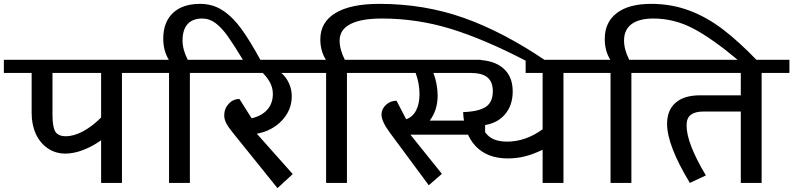

<svg xmlns="http://www.w3.org/2000/svg" viewBox="-42 -948 4111 995"><path d="M734 -570H590V0H482V-221Q437 -189 388.5 -170.5Q340 -152 297 -152Q246 -152 206 -179Q166 -206 144 -253.5Q122 -301 122 -362V-570H-22V-638H734ZM482 -339V-570H230V-354Q230 -289 245 -265.5Q260 -242 299 -242Q341 -242 388.5 -267.5Q436 -293 482 -339Z M690 -570V-638H833Q804 -685 804 -747Q804 -833 854 -880.5Q904 -928 995 -928Q1061 -928 1113 -893.5Q1165 -859 1209.5 -797.5Q1254 -736 1310 -633H1220Q1169 -717 1138.5 -760Q1108 -803 1076 -827.5Q1044 -852 1006 -852Q956 -852 930 -823Q904 -794 904 -738Q904 -691 931 -638H1086V-570H942V0H834V-570Z M1548 -570H1416Q1442 -547 1456 -515.5Q1470 -484 1470 -450Q1470 -378 1419.5 -324Q1369 -270 1289 -255L1475 -46L1396 27L1164 -261Q1141 -289 1130.5 -309.5Q1120 -330 1120 -350Q1120 -385 1143 -410Q1166 -435 1199 -435L1262 -335Q1314 -347 1343 -379.5Q1372 -412 1372 -461Q1372 -491 1359 -517Q1346 -543 1320 -570H1042V-638H1548Z M1504 -570V-638H1647Q1618 -684 1618 -744Q1618 -833 1696.5 -880.5Q1775 -928 1924 -928Q2157 -928 2362.5 -855Q2568 -782 2790 -631H2687Q2466 -746 2292.5 -799Q2119 -852 1937 -852Q1829 -852 1773.5 -823Q1718 -794 1718 -738Q1718 -691 1745 -638H1900V-570H1756V0H1648V-570Z M2472 -250H2085L2248 -47L2180 12L1978 -261Q1935 -319 1935 -354Q1935 -383 1958 -404.5Q1981 -426 2013 -426L2063 -330Q2097 -342 2114.5 -376Q2132 -410 2132 -461Q2132 -515 2112 -570H1856V-638H2450V-570H2204Q2214 -545 2220 -513.5Q2226 -482 2226 -453Q2226 -377 2185 -323H2472Z M3022 -570H2878V0H2770V-172Q2720 -148 2677.5 -137.5Q2635 -127 2590 -127Q2483 -127 2423 -190.5Q2363 -254 2358 -367Q2440 -370 2476 -394.5Q2512 -419 2512 -475Q2512 -524 2484 -547Q2456 -570 2397 -570H2281V-638H2421Q2514 -638 2564.5 -595.5Q2615 -553 2615 -474Q2615 -400 2572.5 -352.5Q2530 -305 2456 -298Q2481 -214 2585 -214Q2682 -214 2770 -278V-570H2682V-638H3022Z M2978 -570V-638H3121Q3092 -684 3092 -746Q3092 -833 3154.5 -880.5Q3217 -928 3332 -928Q3437 -928 3528.5 -894Q3620 -860 3704 -796Q3788 -732 3884 -632H3788Q3650 -748 3551 -800Q3452 -852 3344 -852Q3270 -852 3231 -823Q3192 -794 3192 -738Q3192 -691 3219 -638H3374V-570H3230V0H3122V-570Z M4049 -570H3905V0H3797V-370H3603Q3561 -370 3538.5 -353.5Q3516 -337 3516 -298Q3516 -206 3616 -39L3533 0Q3415 -195 3415 -306Q3415 -377 3459 -415.5Q3503 -454 3585 -454H3797V-570H3330V-638H4049Z"/></svg>

Font: Amiko SemiBold
Style: Regular
Weight: 600
Designer: Pablo Impallari, Rodrigo Fuenzalida, Andres Torresi
Foundry: Impallari Type
Version: Version 1.001; ttfautohint (v1.3)